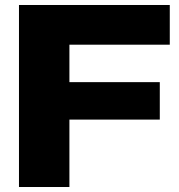

<svg xmlns="http://www.w3.org/2000/svg" viewBox="-20 -749 717 769"><path d="M56 0V-729H660V-570H258V-420H620V-270H258V0Z"/></svg>

Font: Mona Sans Expanded ExtraBold
Style: Regular
Weight: 800
Width: 7
Designer: Deni Anggara
Foundry: GitHub
Version: Version 1.001; ttfautohint (v1.8.4.7-5d5b);gftools[0.9.33]